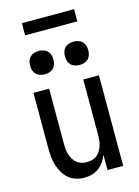

<svg xmlns="http://www.w3.org/2000/svg" viewBox="-135 -984 770 1065"><g transform="rotate(-15 250.0 -451.0)"><path d="M214 8Q190 8 166 0.5Q142 -7 124 -22.5Q106 -38 93.5 -59.5Q81 -81 74 -104Q67 -127 64.5 -151.5Q62 -176 62 -200V-520H152V-200Q152 -185 153.5 -169.5Q155 -154 160 -140Q165 -126 173 -112.5Q181 -99 193 -89.5Q205 -80 220 -76Q235 -72 250 -72Q265 -72 280 -76Q295 -80 307 -89.5Q319 -99 327 -112.5Q335 -126 340 -140Q345 -154 346.5 -169.5Q348 -185 348 -200V-520H438V0H348V-88Q340 -67 327.5 -48.5Q315 -30 297 -17Q279 -4 257.5 2Q236 8 214 8ZM350 -603Q336 -603 323 -607Q310 -611 300.5 -620.5Q291 -630 287 -643Q283 -656 283 -670Q283 -684 287 -697Q291 -710 300.5 -719.5Q310 -729 323 -733Q336 -737 350 -737Q364 -737 377 -733Q390 -729 399.5 -719.5Q409 -710 413 -697Q417 -684 417 -670Q417 -656 413 -643Q409 -630 399.5 -620.5Q390 -611 377 -607Q364 -603 350 -603ZM150 -603Q136 -603 123 -607Q110 -611 100.5 -620.5Q91 -630 87 -643Q83 -656 83 -670Q83 -684 87 -697Q91 -710 100.5 -719.5Q110 -729 123 -733Q136 -737 150 -737Q164 -737 177 -733Q190 -729 199.5 -719.5Q209 -710 213 -697Q217 -684 217 -670Q217 -656 213 -643Q209 -630 199.5 -620.5Q190 -611 177 -607Q164 -603 150 -603ZM100 -840V-910H400V-840Z"/></g></svg>

Font: Iosevka Curly Medium
Style: Regular
Weight: 500
Monospace: yes
Designer: Belleve Invis
Foundry: Belleve Invis
Version: Version 22.1.2; ttfautohint (v1.8.4)